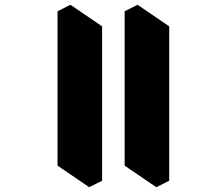

<svg xmlns="http://www.w3.org/2000/svg" viewBox="-20 -714 820 801"><path d="M352 67 220 -23V-667L274 -694L406 -604V40ZM632 67 500 -23V-667L554 -694L686 -604V40Z"/></svg>

Font: Eczar ExtraBold
Style: Regular
Weight: 800
Designer: Vaibhav Singh
Foundry: Rosetta Type Foundry
Version: Version 2.000